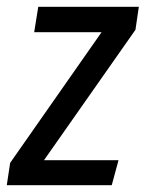

<svg xmlns="http://www.w3.org/2000/svg" viewBox="-39 -547 430 567"><path d="M361 -459 91 -74H311L291 0H-19L-9 -66L261 -452H62L74 -527H371Z"/></svg>

Font: Fira Sans Compressed
Style: Italic
Weight: 400
Width: 1
Italic angle: -8°
Designer: bBox Type GmbH & Carrois Corporate GbR & Edenspiekermann AG
Foundry: bBox Type GmbH & Carrois Corporate GbR & Edenspiekermann AG
Version: Version 4.301